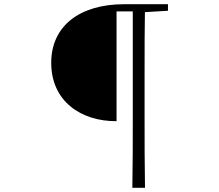

<svg xmlns="http://www.w3.org/2000/svg" viewBox="-20 -754 1040 911"><path d="M533 -179V-700H637V-734H569C357 -734 223 -630 223 -456C223 -274 364 -178 533 -179ZM608 137H668C666 26 666 -87 666 -201V-395C666 -509 666 -623 668 -734H610V-200C610 -87 610 26 608 137ZM637 -695H646L777 -703V-734H637Z"/></svg>

Font: Source Han Serif CN VF
Style: Regular
Weight: 250
Designer: Ryoko NISHIZUKA 西塚涼子 (kana & ideographs); Frank Grießhammer (Latin, Greek & Cyrillic); Wenlong ZHANG 张文龙 (bopomofo); San
Foundry: Adobe
Version: Version 2.002;hotconv 1.1.0;makeotfexe 2.6.0